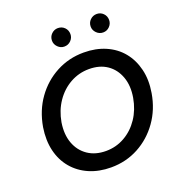

<svg xmlns="http://www.w3.org/2000/svg" viewBox="-159 -1040 1103 1184"><g transform="rotate(-20 392.0 -448.0)"><path d="M369 12Q290 12 226.5 -15.5Q163 -43 120.5 -93.5Q78 -144 61.5 -213Q45 -282 58 -365Q76 -469 131.5 -546.5Q187 -624 269.5 -668Q352 -712 450 -712Q529 -712 592.5 -684.5Q656 -657 697.5 -606.5Q739 -556 756 -486.5Q773 -417 759 -334Q742 -232 686.5 -154Q631 -76 549 -32Q467 12 369 12ZM374 -94Q440 -94 496.5 -126Q553 -158 591 -214.5Q629 -271 642 -345Q655 -421 633.5 -480Q612 -539 564 -572Q516 -605 446 -605Q379 -605 322 -573Q265 -541 226.5 -484.5Q188 -428 175 -354Q163 -278 184.5 -219.5Q206 -161 255 -127.5Q304 -94 374 -94ZM352 -787Q328 -787 310 -805Q292 -823 292 -847Q292 -873 310 -890.5Q328 -908 352 -908Q378 -908 395.5 -890.5Q413 -873 413 -847Q413 -823 395.5 -805Q378 -787 352 -787ZM607 -787Q582 -787 564 -805Q546 -823 546 -847Q546 -873 564 -890.5Q582 -908 607 -908Q632 -908 649.5 -890.5Q667 -873 667 -847Q667 -823 649.5 -805Q632 -787 607 -787Z"/></g></svg>

Font: Figtree Light SemiBold
Style: Italic
Weight: 600
Italic angle: -9.5°
Version: Version 2.001;gftools[0.9.30]